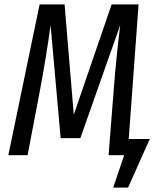

<svg xmlns="http://www.w3.org/2000/svg" viewBox="-20 -709 731 877"><path d="M664 -74 565 148H497L547 0H476L500 -306Q510 -437 529 -594L347 -78H257L211 -594Q193 -461 164 -304L106 0H18L161 -689H275L317 -185L490 -689H613L568 -74Z"/></svg>

Font: Fira Sans Compressed
Style: Italic
Weight: 400
Width: 1
Italic angle: -8°
Designer: bBox Type GmbH & Carrois Corporate GbR & Edenspiekermann AG
Foundry: bBox Type GmbH & Carrois Corporate GbR & Edenspiekermann AG
Version: Version 4.301